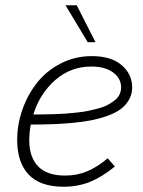

<svg xmlns="http://www.w3.org/2000/svg" viewBox="-20 -710 547 737"><path d="M346.7 -547.9H316.9L231.4 -689.9H274.4ZM487.3 -374.5Q487.3 -348.1 475.1 -326.9Q462.9 -305.7 442.6 -290.8Q422.4 -275.9 391.8 -265.1Q361.3 -254.4 329.1 -248Q296.9 -241.7 255.6 -238Q214.4 -234.4 178 -233.2Q141.6 -231.9 98.1 -231.9Q92.3 -202.1 92.3 -171.9Q92.3 -106.4 126.5 -71.3Q160.6 -36.1 229.5 -36.1Q275.4 -36.1 314.2 -52.2Q353 -68.4 393.6 -102.5L420.9 -70.8Q372.1 -30.8 325.7 -12Q279.3 6.8 224.1 6.8Q134.3 6.8 90.1 -39.8Q45.9 -86.4 45.9 -172.9Q45.9 -232.4 66.2 -289.8Q86.4 -347.2 122.6 -392.8Q158.7 -438.5 213.6 -466.6Q268.6 -494.6 332.5 -494.6Q406.7 -494.6 447 -460Q487.3 -425.3 487.3 -374.5ZM330.6 -454.6Q251 -454.6 191.9 -402.6Q132.8 -350.6 107.9 -270.5Q130.9 -270.5 145.8 -270.8Q160.6 -271 187 -271.7Q213.4 -272.5 231.9 -273.9Q250.5 -275.4 276.1 -278.1Q301.8 -280.8 320.1 -284.7Q338.4 -288.6 359.1 -294.2Q379.9 -299.8 394 -307.6Q408.2 -315.4 420.4 -325Q432.6 -334.5 438.7 -347.2Q444.8 -359.9 444.8 -375Q444.8 -409.2 414.1 -431.9Q383.3 -454.6 330.6 -454.6Z"/></svg>

Font: HK Grotesk Light Legacy Italic
Style: Regular
Weight: 300
Italic angle: -13°
Designer: Alfredo Marco Pradil
Foundry: Hanken Design Co.
Version: Version 2.022;PS 002.022;hotconv 1.0.88;makeotf.lib2.5.64775